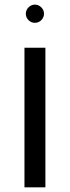

<svg xmlns="http://www.w3.org/2000/svg" viewBox="-20 -804 300 824"><path d="M174.8 -599.1V0H85V-599.1ZM90.8 -745.1Q90.8 -760.7 102.5 -772.5Q114.3 -784.2 129.9 -784.2Q145.5 -784.2 157.2 -772.5Q168.9 -760.7 168.9 -745.1Q168.9 -729.5 157.5 -717.8Q146 -706.1 129.9 -706.1Q113.3 -706.1 102.1 -717.8Q90.8 -729.5 90.8 -745.1Z"/></svg>

Font: Arimo Nerd Font
Style: Regular
Weight: 400
Designer: Steve Matteson
Foundry: Monotype Imaging Inc.
Version: Version 1.33;Nerd Fonts 3.2.1